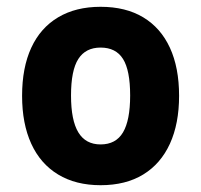

<svg xmlns="http://www.w3.org/2000/svg" viewBox="-20 -534 592 565"><path d="M276 11Q203 11 151 -20.5Q99 -52 72 -111Q45 -170 45 -252Q45 -335 72 -393.5Q99 -452 151 -483Q203 -514 276 -514Q350 -514 401.5 -483Q453 -452 480 -393.5Q507 -335 507 -252Q507 -170 480 -111Q453 -52 401.5 -20.5Q350 11 276 11ZM276 -109Q321 -109 342 -144.5Q363 -180 363 -253Q363 -327 342 -360.5Q321 -394 276 -394Q232 -394 210.5 -360.5Q189 -327 189 -253Q189 -180 210.5 -144.5Q232 -109 276 -109Z"/></svg>

Font: Nunito Sans 7pt Condensed ExtraBold
Style: Regular
Weight: 800
Width: 3
Designer: Vernon Adams
Foundry: Vernon Adams
Version: Version 3.101;gftools[0.9.27]